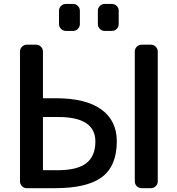

<svg xmlns="http://www.w3.org/2000/svg" viewBox="-20 -982 904 980"><path d="M199.2 -484.4Q199.2 -480.5 203.1 -480.5H266.6Q418 -480.5 497.1 -423.3Q576.2 -366.2 576.2 -260.7Q576.2 -135.7 501 -78.6Q425.8 -21.5 259.8 -21.5H117.2Q102.5 -21.5 92.3 -31.7Q82 -42 82 -56.6V-718.8Q82 -733.4 92.3 -743.7Q102.5 -753.9 117.2 -753.9H164.1Q178.7 -753.9 189 -743.7Q199.2 -733.4 199.2 -718.8ZM199.2 -117.2Q199.2 -113.3 203.1 -113.3H275.4Q375 -113.3 420.9 -149.4Q466.8 -185.5 466.8 -259.8Q466.8 -384.8 277.3 -384.8H203.1Q199.2 -384.8 199.2 -380.9ZM703.1 -21.5Q688.5 -21.5 678.2 -31.7Q668 -42 668 -56.6V-718.8Q668 -733.4 678.2 -743.7Q688.5 -753.9 703.1 -753.9H750Q764.6 -753.9 774.9 -743.7Q785.2 -733.4 785.2 -718.8V-56.6Q785.2 -42 774.9 -31.7Q764.6 -21.5 750 -21.5ZM316.4 -824.2Q301.8 -824.2 291.5 -834.5Q281.2 -844.7 281.2 -859.4V-927.7Q281.2 -941.4 291.5 -951.7Q301.8 -961.9 316.4 -961.9H353.5Q367.2 -961.9 377.4 -951.7Q387.7 -941.4 387.7 -927.7V-859.4Q387.7 -844.7 377.4 -834.5Q367.2 -824.2 353.5 -824.2ZM513.7 -824.2Q500 -824.2 489.7 -834.5Q479.5 -844.7 479.5 -859.4V-927.7Q479.5 -941.4 489.7 -951.7Q500 -961.9 513.7 -961.9H550.8Q565.4 -961.9 575.7 -951.7Q585.9 -941.4 585.9 -927.7V-859.4Q585.9 -844.7 575.7 -834.5Q565.4 -824.2 550.8 -824.2Z"/></svg>

Font: Gen Jyuu GothicL Medium
Style: Regular
Weight: 500
Designer: [Source Han Sans]
Ryoko NISHIZUKA  (kana & ideographs); Paul D. Hunt (Latin, Greek & Cyrillic); Wenlong ZHANG  (bopomofo
Version: Version 1.002.20150607